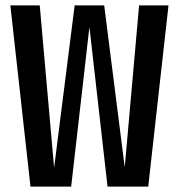

<svg xmlns="http://www.w3.org/2000/svg" viewBox="-20 -695 674 715"><path d="M498 -675H607.5L532 0H380.5L313 -594.5L245 0H93.5L18.5 -675H128L181.5 -70L258 -675H368L444.5 -72Z"/></svg>

Font: Anybody Narrow Medium
Style: Regular
Weight: 500
Width: 3
Designer: Tyler Finck
Foundry: Etcetera Type Company
Version: Version 1.000; ttfautohint (v1.8)